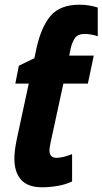

<svg xmlns="http://www.w3.org/2000/svg" viewBox="-20 -785 435 815"><path d="M159 10Q98 10 69.5 -22Q41 -54 41 -112Q41 -144 51 -193L102 -430H45L60 -506L126 -538L135 -581Q155 -671 195 -718Q235 -765 318 -765Q340 -765 360 -761.5Q380 -758 395 -753V-631Q385 -635 369 -638Q353 -641 340 -641Q310 -641 297.5 -622.5Q285 -604 279 -575L274 -549H378L353 -430H249L195 -181Q193 -171 191.5 -162Q190 -153 190 -146Q190 -115 221 -115Q232 -115 249.5 -119Q267 -123 286 -131V-15Q260 -2 225.5 4Q191 10 159 10Z"/></svg>

Font: Noto Sans Condensed ExtraBold
Style: Italic
Weight: 800
Width: 3
Italic angle: -12°
Designer: Monotype Design Team
Foundry: Monotype Imaging Inc.
Version: Version 2.013; ttfautohint (v1.8.4.7-5d5b)